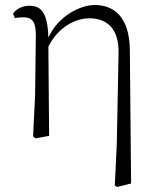

<svg xmlns="http://www.w3.org/2000/svg" viewBox="-20 -542 624 766"><path d="M438 198 447 204 503 190 498 -342C497 -476 433 -522 358 -522C302 -522 213 -480 173 -392C170 -494 143 -519 97 -519C66 -519 44 -504 32 -488L39 -470C51 -472 61 -473 72 -473C109 -473 123 -455 123 -402L120 -161L112 2L121 10L176 0L173 -356C211 -432 279 -469 336 -469C407 -469 455 -428 453 -330L446 30Z"/></svg>

Font: Noto Serif CJK SC ExtraLight
Style: Regular
Weight: 200
Designer: Ryoko NISHIZUKA 西塚涼子 (kana & ideographs); Frank Grießhammer (Latin, Greek & Cyrillic); Wenlong ZHANG 张文龙 (bopomofo); San
Foundry: Adobe
Version: Version 2.001;hotconv 1.1.0;makeotfexe 2.6.0